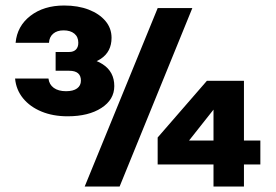

<svg xmlns="http://www.w3.org/2000/svg" viewBox="-20 -680 1008 700"><path d="M554.9 -650.5 288.8 0H416.1L681.2 -650.5ZM272 -490.5H182.8V-422H272ZM232.4 -439.5Q308.4 -439.5 347.5 -465.5Q386.7 -491.5 386.7 -542.2Q386.7 -577 364.5 -603.4Q342.3 -629.8 303.4 -644.9Q264.5 -659.9 213.8 -659.9Q139.7 -659.9 91 -622.4Q42.4 -584.9 36.9 -524H158.6Q159.7 -545 173.8 -557.1Q187.9 -569.3 211.8 -569.3Q236.6 -569.3 251.1 -557.4Q265.5 -545.5 265.5 -524.1Q265.5 -508 256.7 -499.2Q247.8 -490.5 232.4 -490.5ZM232.4 -473.4V-422Q275 -422 275 -386.1Q275 -367.9 261 -357.7Q247.1 -347.5 220.6 -347.5Q192.8 -347.5 176 -359.7Q159.2 -372 156.7 -393.6H35Q38.7 -352.8 64 -321.7Q89.4 -290.6 131.3 -273.3Q173.1 -256 226.4 -256Q302.7 -256 349.7 -286.4Q396.7 -316.8 396.7 -366.2Q396.7 -418.3 354.4 -445.8Q312.2 -473.4 232.4 -473.4ZM869.4 -80.4H929.2V-167.7H869.4V-385.5H734.4L554.8 -178.7V-80.4H758.4V0H869.4ZM758.4 -167.7H669.3L758.4 -280.3Z"/></svg>

Font: Overused Grotesk Light
Style: Regular
Weight: 300
Designer: RandomMaerks
Version: Version 0.005